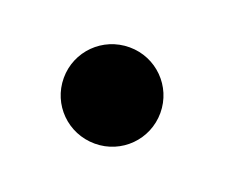

<svg xmlns="http://www.w3.org/2000/svg" viewBox="-41 -182 280 238"><g transform="rotate(20 98.5 -63.5)"><path d="M98.1 0C133.3 0 161.6 -28.3 161.6 -63.5C161.6 -98.6 133.3 -127 98.1 -127C62.5 -127 34.2 -98.6 34.2 -63.5C34.2 -28.3 62.5 0 98.1 0Z"/></g></svg>

Font: LOB TGL 0-17
Style: Regular
Weight: 400
Designer: Peter Wiegel + adaptations and expanded glyphset by Studio LOB
Foundry: Peter Wiegel + adaptations and expanded glyphset by Studio LOB
Version: Version 1.003;Glyphs 3.1.2 (3151)